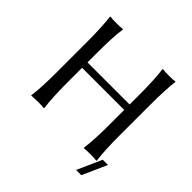

<svg xmlns="http://www.w3.org/2000/svg" viewBox="-195 -820 1116 1116"><g transform="rotate(45 363.0 -262.0)"><path d="M536.1 -444.8Q536.1 -569.8 525.9 -645L527.8 -647.9Q544.9 -645 579.1 -645Q594.7 -645 607.4 -645.5Q621.1 -646.5 626 -647.5L630.9 -647.9L631.8 -645Q622.1 -578.6 622.1 -444.8V-200.2Q622.1 -71.3 631.8 0L629.9 2.9Q613.3 0 579.1 0Q563.5 0 550.3 1Q537.1 1 532.2 2L526.9 2.9L525.9 0Q536.1 -71.3 536.1 -200.2V-320.8H189.9V-200.2Q189.9 -75.2 200.2 0L198.2 2.9Q181.2 0 147 0Q131.3 0 118.2 1Q105.5 1 100.6 2L95.2 2.9L94.2 0Q104 -67.9 104 -200.2V-444.8Q104 -573.7 94.2 -645L96.2 -647.9Q112.8 -645 147 -645Q162.6 -645 175.5 -645.8Q188.5 -646.5 193.8 -647.5L199.2 -647.9L200.2 -645Q189.9 -575.2 189.9 -444.8V-365.2H536.1ZM652.8 -27.8H695.8L627.9 124H585Z"/></g></svg>

Font: Linux Biolinum
Style: Regular
Weight: 400
Designer: Philipp H. Poll
Foundry: Philipp H. Poll
Version: Version 0.6.4